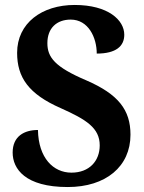

<svg xmlns="http://www.w3.org/2000/svg" viewBox="-20 -744 581 774"><path d="M253 10C407 10 506 -73 506 -201C506 -301 457 -364 328 -420C201 -474 171 -513 171 -570C171 -631 209 -665 265 -665C336 -665 370 -593 370 -528C448 -528 481 -558 481 -604C481 -663 416 -724 281 -724C149 -724 49 -651 49 -531C49 -432 95 -365 225 -308C328 -262 382 -228 382 -158C382 -95 340 -48 268 -48C195 -48 135 -107 133 -220C78 -220 31 -195 31 -129C31 -63 82 10 253 10Z"/></svg>

Font: Noto Serif Myanmar SemiCondensed
Style: Bold
Weight: 700
Width: 4
Designer: Ben Mitchell and the Monotype Design Team
Foundry: Monotype Imaging Inc.
Version: Version 2.106